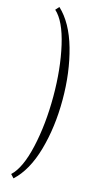

<svg xmlns="http://www.w3.org/2000/svg" viewBox="-139 -867 497 986"><g transform="rotate(15 110.0 -374.5)"><path d="M28.8 62.5Q79.1 16.1 106.9 -106.9Q134.8 -230 134.8 -377.9Q134.8 -524.4 107.2 -645Q79.6 -765.6 28.8 -811L45.9 -830.1Q115.2 -765.6 150.1 -642.6Q185.1 -519.5 185.1 -373.5Q185.1 -228 150.1 -105.2Q115.2 17.6 45.9 81.1Z"/></g></svg>

Font: Reswysokr
Style: Regular
Weight: 500
Version: Version 0.984